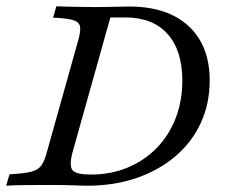

<svg xmlns="http://www.w3.org/2000/svg" viewBox="-27 -591 723 611"><path d="M-7.3 0 3.2 -36.3Q47.6 -38.7 70.2 -44Q92.7 -49.2 103.6 -63.3Q114.5 -77.4 121.8 -105.6L222.6 -465.3Q230.6 -493.5 227.4 -507.7Q224.2 -521.8 204.4 -527.4Q184.7 -533.1 141.9 -534.7L152.4 -571Q169.4 -570.2 189.5 -569.8Q209.7 -569.4 231.5 -569Q253.2 -568.5 275.8 -568.5Q297.6 -568.5 318.1 -569Q338.7 -569.4 356.5 -569.8Q374.2 -570.2 384.7 -570.2Q505.6 -570.2 573 -508.1Q640.3 -446 640.3 -334.7Q640.3 -261.3 612.1 -200Q583.9 -138.7 531.5 -94Q479 -49.2 407.7 -24.6Q336.3 0 250.8 0Q234.7 0 216.5 -0.8Q198.4 -1.6 177.8 -2Q157.3 -2.4 133.1 -2.4Q88.7 -2.4 52.4 -2Q16.1 -1.6 -7.3 0ZM262.1 -35.5Q325.8 -35.5 379 -57.7Q432.3 -79.8 471.4 -119.8Q510.5 -159.7 531.9 -214.5Q553.2 -269.4 553.2 -334.7Q553.2 -430.6 506 -483.1Q458.9 -535.5 371.8 -535.5H324.2L203.2 -104Q192.7 -62.9 204 -49.2Q215.3 -35.5 262.1 -35.5Z"/></svg>

Font: Playfair 9pt
Style: Italic
Weight: 400
Italic angle: -15.6°
Designer: Claus Eggers Sørensen
Foundry: Claus Eggers Sørensen
Version: Version 2.001;gftools[0.9.30]